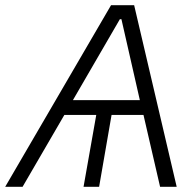

<svg xmlns="http://www.w3.org/2000/svg" viewBox="-58 -720 755 740"><path d="M-38 0H29L190 -277H313L264 0H324L372 -277H495L559 0H623L459 -700H370ZM223 -334 404 -646H410L481 -334Z"/></svg>

Font: Fixel Display Light
Style: Italic
Weight: 300
Italic angle: -10°
Designer: AlfaBravo + MacPaw
Foundry: Kyrylo Tkachov, Marchela Mozhyna, Serhii Makarenko, Maria Weinstein, Zakhar Kryvoshyya
Version: Version 1.210;Glyphs 3.2 (3217)